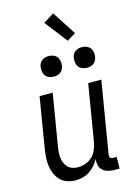

<svg xmlns="http://www.w3.org/2000/svg" viewBox="-142 -1038 784 1118"><g transform="rotate(-15 250.0 -478.5)"><path d="M172 8Q146 8 121.5 0Q97 -8 80 -25.5Q63 -43 53 -66Q43 -89 39.5 -114.5Q36 -140 38 -166.5Q40 -193 44 -219L94 -520H173L121 -208Q118 -191 117 -174Q116 -157 118 -140.5Q120 -124 126.5 -109Q133 -94 144.5 -83Q156 -72 171.5 -67Q187 -62 204 -62Q227 -62 250.5 -70.5Q274 -79 291.5 -96.5Q309 -114 318 -137Q327 -160 331 -183L387 -520H466L394 -87Q393 -82 394 -77Q395 -72 397.5 -68.5Q400 -65 405 -63.5Q410 -62 415 -62H436L435 8H403Q384 8 365.5 3Q347 -2 334 -14Q321 -26 316.5 -44.5Q312 -63 314 -82Q304 -62 289 -45Q274 -28 255 -15.5Q236 -3 214.5 2.5Q193 8 172 8ZM404 -608Q390 -608 376 -613.5Q362 -619 354 -630Q346 -641 344 -655.5Q342 -670 344 -685Q346 -695 351 -704.5Q356 -714 365 -720.5Q374 -727 384 -729.5Q394 -732 405 -732Q419 -732 433 -726.5Q447 -721 455 -710Q463 -699 465.5 -684.5Q468 -670 465 -655Q463 -645 458 -635.5Q453 -626 444 -619.5Q435 -613 425 -610.5Q415 -608 404 -608ZM204 -608Q190 -608 176 -613.5Q162 -619 154 -630Q146 -641 144 -655.5Q142 -670 144 -685Q146 -695 151 -704.5Q156 -714 165 -720.5Q174 -727 184 -729.5Q194 -732 205 -732Q219 -732 233 -726.5Q247 -721 255 -710Q263 -699 265.5 -684.5Q268 -670 265 -655Q263 -645 258 -635.5Q253 -626 244 -619.5Q235 -613 225 -610.5Q215 -608 204 -608ZM336 -789 231 -925 295 -965 388 -821Z"/></g></svg>

Font: Iosevka Term Curly
Style: Italic
Weight: 400
Italic angle: -9°
Designer: Belleve Invis
Foundry: Belleve Invis
Version: Version 32.3.0